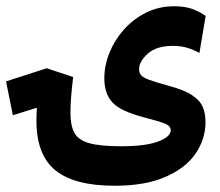

<svg xmlns="http://www.w3.org/2000/svg" viewBox="-104 -423 710 620"><path d="M266.1 176.8Q136.7 176.8 75.2 127.2Q13.7 77.6 13.7 -32.7Q13.7 -52.2 15.1 -75.2L-62.5 -50.8L-84.5 -160.2L46.9 -202.6L132.3 -174.3Q128.4 -142.6 126 -114Q123.5 -85.4 123.5 -58.1Q123.5 -17.1 136.5 6.3Q149.4 29.8 185.1 39.6Q220.7 49.3 287.6 49.3Q366.2 49.3 406.7 33.9Q447.3 18.6 447.3 -2.4Q447.3 -16.6 428 -24.2Q408.7 -31.7 359.4 -44.4Q285.2 -64 259 -92.3Q232.9 -120.6 232.9 -170.4Q232.9 -211.9 249.5 -252.9Q266.1 -293.9 296.4 -327.9Q326.7 -361.8 367.9 -382.3Q409.2 -402.8 458.5 -402.8Q492.2 -402.8 516.4 -394.3Q540.5 -385.7 560.1 -371.6L540 -252Q522.9 -261.7 501.7 -268.3Q480.5 -274.9 454.1 -274.9Q401.4 -274.9 373.3 -249.8Q345.2 -224.6 345.2 -199.7Q345.2 -187.5 351.8 -179.9Q358.4 -172.4 378.4 -165Q398.4 -157.7 439 -146.5Q490.2 -132.8 516.1 -115.7Q542 -98.6 550.8 -77.4Q559.6 -56.2 559.6 -28.8Q559.6 26.4 527.3 73.2Q495.1 120.1 429.9 148.4Q364.7 176.8 266.1 176.8Z"/></svg>

Font: Cascadia Mono PL SemiBold
Style: Regular
Weight: 600
Monospace: yes
Designer: Aaron Bell
Foundry: Saja Typeworks
Version: Version 2404.023; ttfautohint (v1.8.4)